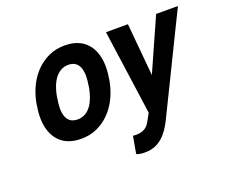

<svg xmlns="http://www.w3.org/2000/svg" viewBox="-121 -726 1323 1126"><g transform="rotate(-20 540.0 -162.5)"><path d="M104 -269 103 -259C96 -220 95 -185 99 -152C111 -58 168 10 281 10C317 10 351 4 381 -10C467 -49 532 -134 554 -259L555 -269C562 -308 563 -343 559 -376C547 -470 490 -538 377 -538C341 -538 307 -532 277 -518C191 -479 126 -394 104 -269ZM428 -269 427 -259C412 -176 375 -104 301 -104C226 -104 215 -175 230 -259L231 -269C245 -351 284 -424 357 -424C431 -424 443 -352 428 -269ZM572 97 553 204C568 211 585 213 607 213C697 213 747 151 783 79L1080 -528H944L798 -200L768 -528H631L705 1L683 41C664 80 638 98 591 98C585 98 578 97 572 97Z"/></g></svg>

Font: Asimov
Style: NarIt
Weight: 500
Designer: Google
Version: Version 2.000980; 2014